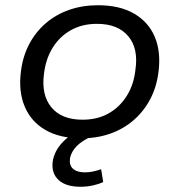

<svg xmlns="http://www.w3.org/2000/svg" viewBox="-20 -519 685 733"><path d="M291 9Q208 9 153 -23Q98 -55 74 -113Q50 -171 60 -247Q67 -304 91.5 -350.5Q116 -397 155 -430.5Q194 -464 244.5 -481.5Q295 -499 354 -499Q437 -499 492 -467Q547 -435 571 -378Q595 -321 585 -244Q578 -187 553.5 -140.5Q529 -94 490.5 -60.5Q452 -27 401.5 -9Q351 9 291 9ZM295 -62Q352 -62 394.5 -86Q437 -110 464 -153Q491 -196 497 -253Q509 -334 469.5 -381Q430 -428 350 -428Q294 -428 251 -404Q208 -380 181.5 -337.5Q155 -295 148 -238Q137 -157 176 -109.5Q215 -62 295 -62ZM287 194Q232 194 204 168.5Q176 143 181 99Q187 57 220.5 22.5Q254 -12 311 -34L335 0Q312 9 292.5 22.5Q273 36 261.5 52.5Q250 69 247 87Q244 113 259.5 126Q275 139 304 139Q319 139 334 136Q349 133 366 127L374 176Q357 184 334.5 189Q312 194 287 194Z"/></svg>

Font: Nunito Sans 10pt SemiExpanded
Style: Italic
Weight: 400
Width: 6
Italic angle: -9°
Designer: Vernon Adams
Foundry: Vernon Adams
Version: Version 3.101;gftools[0.9.27]